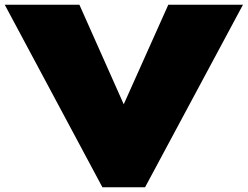

<svg xmlns="http://www.w3.org/2000/svg" viewBox="-50 -790 1045 810"><path d="M285 -770H-30L382 0H562L975 -770H660L472 -350Z"/></svg>

Font: Poland Can Into
Style: BigWritings
Weight: 700
Foundry: Cannot Into Space Fonts
Version: Version 0.92